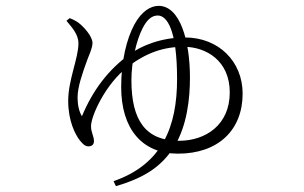

<svg xmlns="http://www.w3.org/2000/svg" viewBox="-20 -564 1040 656"><path d="M368 55 376 72C479 42 533 2 574 -61C620 -134 629 -230 629 -299C629 -425 595 -544 522 -544C495 -544 464 -526 439 -480C413 -432 394 -356 394 -267C394 -123 466 -39 588 -39C726 -39 809 -120 809 -244C809 -354 727 -436 612 -436C531 -436 463 -408 422 -378C351 -326 298 -258 260 -167C250 -182 245 -207 245 -231C245 -267 262 -315 278 -359C284 -375 296 -400 296 -417C296 -439 269 -468 257 -479C244 -491 231 -497 218 -502L207 -493C224 -472 248 -448 248 -416C248 -365 213 -291 213 -219C213 -151 237 -104 253 -84C262 -73 270 -64 282 -64C295 -64 301 -71 301 -82C301 -99 291 -111 291 -133C291 -168 341 -278 416 -335C478 -383 539 -405 611 -404C683 -403 765 -358 765 -248C765 -137 682 -83 592 -83C478 -83 429 -152 429 -290C429 -355 446 -425 466 -465C483 -500 501 -511 519 -511C550 -511 585 -464 585 -294C585 -132 535 -3 368 55Z"/></svg>

Font: Source Han Serif TW VF
Style: Regular
Weight: 250
Designer: Ryoko NISHIZUKA 西塚涼子 (kana & ideographs); Frank Grießhammer (Latin, Greek & Cyrillic); Wenlong ZHANG 张文龙 (bopomofo); San
Foundry: Adobe
Version: Version 2.002;hotconv 1.1.0;makeotfexe 2.6.0